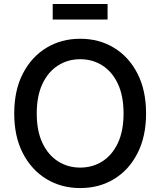

<svg xmlns="http://www.w3.org/2000/svg" viewBox="-20 -932 803 962"><path d="M381.8 10.3Q287.1 10.3 212.4 -35.2Q137.7 -80.6 94.5 -164.3Q51.3 -248 51.3 -363.3Q51.3 -479.5 94.5 -563.2Q137.7 -647 212.4 -692.4Q287.1 -737.8 381.8 -737.8Q477.1 -737.8 551.5 -692.4Q626 -647 668.9 -563.2Q711.9 -479.5 711.9 -363.3Q711.9 -248 668.9 -164.1Q626 -80.1 551.5 -34.9Q477.1 10.3 381.8 10.3ZM381.8 -92.3Q443.8 -92.3 492.9 -123.5Q542 -154.8 570.6 -215.3Q599.1 -275.9 599.1 -363.3Q599.1 -451.7 570.6 -512.2Q542 -572.8 492.9 -604Q443.8 -635.3 381.8 -635.3Q319.8 -635.3 270.5 -603.8Q221.2 -572.3 192.6 -511.7Q164.1 -451.2 164.1 -363.3Q164.1 -275.9 192.6 -215.6Q221.2 -155.3 270.5 -123.8Q319.8 -92.3 381.8 -92.3ZM519 -912.1V-834H244.1V-912.1Z"/></svg>

Font: V-Inter
Style: Medium-500
Weight: 500
Designer: Rasmus Andersson
Foundry: rsms
Version: Version 4.000;git-4146feb